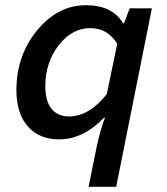

<svg xmlns="http://www.w3.org/2000/svg" viewBox="-20 -523 640 737"><path d="M320 194 350 46Q367 -32 383 -71H379Q299 12 207 12Q131 12 87 -37.5Q43 -87 43 -177Q43 -310 122.5 -406.5Q202 -503 310 -503Q411 -503 452 -434H456L478 -491H563L426 194ZM245 -76Q322 -76 390 -162L430 -355Q393 -415 327 -415Q256 -415 205 -349Q154 -283 154 -192Q154 -134 178 -105Q202 -76 245 -76Z"/></svg>

Font: TypoPRO Source Code Pro
Style: Italic
Weight: 600
Italic angle: -11°
Monospace: yes
Designer: Paul D. Hunt, Teo Tuominen
Foundry: Adobe Systems Incorporated
Version: Version 1.030;PS 1.0;hotconv 1.0.84;makeotf.lib2.5.63406